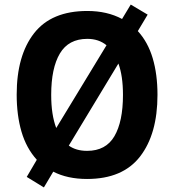

<svg xmlns="http://www.w3.org/2000/svg" viewBox="-20 -773 762 840"><path d="M669 -358Q669 -187 593 -88.5Q517 10 361 10Q275 10 213 -22L172 47L97 1L141 -74Q95 -125 74 -197Q53 -269 53 -359Q53 -530 129 -627.5Q205 -725 362 -725Q449 -725 514 -690L552 -753L626 -709L583 -637Q627 -589 648 -518.5Q669 -448 669 -358ZM204 -358Q204 -314 209.5 -278Q215 -242 226 -213L446 -575Q412 -603 362 -603Q280 -603 242 -539Q204 -475 204 -358ZM518 -358Q518 -441 498 -495L281 -136Q313 -113 361 -113Q443 -113 480.5 -177Q518 -241 518 -358Z"/></svg>

Font: Noto Sans Devanagari UI SemiCondensed
Style: Bold
Weight: 700
Width: 4
Designer: Jelle Bosma - Monotype Design Team
Foundry: Monotype Imaging Inc.
Version: Version 2.004; ttfautohint (v1.8.4.7-5d5b)